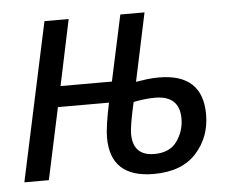

<svg xmlns="http://www.w3.org/2000/svg" viewBox="-44 -587 789 648"><g transform="rotate(-5 350.5 -263.0)"><path d="M452 10Q547 10 596 -44Q645 -98 645 -175Q645 -313 497 -313Q476 -313 456 -310.5Q436 -308 419 -305L468 -536H386L338 -313H164L211 -536H129L14 0H97L149 -243H322Q305 -163 305 -126Q305 10 452 10ZM460 -57Q387 -57 387 -132Q387 -158 405 -238Q445 -246 478 -246Q561 -246 561 -168Q561 -126 536.5 -91.5Q512 -57 460 -57Z"/></g></svg>

Font: Noto Sans UI SemiCondensed
Style: Italic
Weight: 400
Width: 4
Italic angle: -12°
Designer: Monotype Design Team
Foundry: Monotype Imaging Inc.
Version: Version 1.901